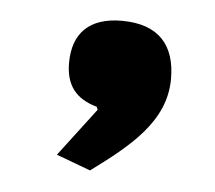

<svg xmlns="http://www.w3.org/2000/svg" viewBox="-32 -182 369 330"><g transform="rotate(5 152.0 -17.5)"><path d="M166 -148C111 -148 82 -120 82 -68C82 -29 100 -7 136 3L138 8L75 91L134 113C199 65 259 18 259 -56C259 -113 231 -148 166 -148Z"/></g></svg>

Font: Passion One
Style: Regular
Weight: 400
Designer: Alejandro Lo Celso
Foundry: Fontstage
Version: Version 1.001